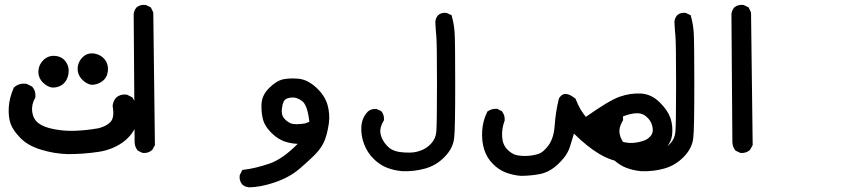

<svg xmlns="http://www.w3.org/2000/svg" viewBox="-20 -461 3540 803"><path d="M262.7 183.6Q204.6 181.6 150.4 164.6Q95.2 147.5 64.5 115.2Q33.7 83.5 23.9 55.2Q14.6 27.8 16.6 -11.2Q18.6 -50.3 37.1 -92.8L37.6 -94.7L39.6 -96.2Q60.5 -114.7 90.3 -110.4L91.8 -109.9L93.3 -109.4L112.8 -99.6L114.7 -98.6L115.7 -97.2Q130.4 -80.6 127.9 -54.7V-52.7L126.5 -50.8Q110.8 -22.5 114.7 6.8Q118.7 36.1 139.6 53.2Q161.6 70.8 205.1 79.1Q249.5 87.9 294.9 85.9Q340.8 84 381.3 77.1Q389.2 76.2 396.2 74.2Q403.3 72.3 409.4 69.8Q415.5 67.4 421.1 64.5Q426.8 61.5 431.6 58.1Q436.5 54.7 440.4 50.8Q460 32.7 451.2 -16.6V-18.1V-19.5Q452.1 -28.8 455.8 -37.1Q459.5 -45.4 465.3 -52.2L465.8 -52.7L466.3 -53.2Q482.9 -67.9 508.8 -65.4H510.7L512.2 -64.5L531.7 -54.7L534.2 -53.2L535.6 -50.8Q561 -6.8 554.7 41Q551.3 64.9 538.3 86.4Q525.4 107.9 503.4 126.5Q492.2 135.7 479.7 143.3Q467.3 150.9 453.6 156.7Q439.9 162.6 425 167Q410.2 171.4 394 173.8Q331.1 183.6 262.7 183.6ZM199.2 -94.7Q178.2 -97.2 159.2 -116.2Q157.2 -118.2 155.5 -120.1Q153.8 -122.1 152.3 -124.3Q150.9 -126.5 149.4 -128.7Q147.9 -130.9 146.7 -133.1Q145.5 -135.3 144.8 -137.7Q144 -140.1 143.3 -142.6Q142.6 -145 141.8 -147.7Q141.1 -150.4 140.9 -152.8Q140.6 -155.3 140.6 -158Q140.6 -160.6 140.6 -163.6Q141.1 -172.4 143.6 -180.7Q146 -189 150.9 -196.5Q155.8 -204.1 162.1 -210.4Q183.1 -230 211.9 -227.1Q240.7 -224.1 256.3 -201.2Q263.7 -189.9 266.1 -177.2Q268.6 -164.6 266.1 -150.4Q260.7 -122.6 242.7 -108.4Q225.1 -94.7 200.2 -94.7H199.7ZM361.3 -106.4Q338.9 -111.3 321.3 -130.4Q303.7 -149.9 304.7 -176.3Q304.7 -181.6 305.9 -186.5Q307.1 -191.4 308.8 -196Q310.5 -200.7 313 -205.3Q315.4 -210 318.6 -214.1Q321.8 -218.3 325.7 -221.7Q335.9 -231.9 348.6 -235.6Q361.3 -239.3 376 -236.8Q403.8 -231.4 418.9 -211.4Q434.1 -191.4 431.2 -164.1Q428.2 -136.2 407.7 -121.1Q388.2 -106.4 363.3 -106.4H362.3Z M574.7 177.7 558.1 169.9 556.2 168.9 554.7 167Q548.8 159.7 545.9 150.6Q543 141.6 543 131.8L539.1 -400.4V-400.9V-401.4Q539.6 -404.8 540.3 -408.7Q541 -412.6 542.5 -416Q543.9 -419.4 545.7 -422.6Q547.4 -425.8 549.8 -428.7L550.8 -429.7L551.3 -430.2Q558.6 -436.5 568.1 -439Q577.6 -441.4 587.9 -440.4H589.8L591.3 -439.5L607.9 -431.6L610.8 -430.2L612.3 -427.2L620.1 -410.6L621.1 -408.7V-406.2L627.9 143.6V146L626.5 148.4L617.7 164.1L617.2 165.5L616.2 166.5Q608.4 173.3 598.6 176.5Q588.9 179.7 578.1 178.7H576.2Z M1020.5 322.3Q1004.9 320.8 993.7 311L993.2 310.5L992.7 310.1Q980 294.9 982.4 273.4L982.9 271.5L983.4 270L991.2 254.4L993.7 249.5L999 249Q1044.9 244.1 1107.4 223.1Q1161.6 204.6 1225.1 140.6Q1200.7 139.6 1178.7 133.3Q1144.5 124 1115.7 95.2Q1106.4 85.9 1099.1 76.4Q1091.8 66.9 1086.9 57.1Q1082 47.4 1079.6 37.6Q1072.3 9.8 1073.7 -25.4Q1075.2 -63 1106 -93.3Q1135.7 -123 1164.6 -129.4Q1191.9 -134.8 1228 -131.8Q1266.1 -128.4 1302.7 -94.7Q1338.9 -61 1349.6 -22.9Q1360.4 14.6 1355.5 54.2Q1353.5 66.9 1351.3 78.6Q1349.1 90.3 1345.9 101.8Q1342.8 113.3 1338.9 123.5Q1326.7 155.8 1297.9 185.1Q1288.6 194.3 1278.1 204.3Q1267.6 214.4 1255.6 224.9Q1243.7 235.4 1230.5 246.6Q1189.5 281.2 1128.9 301.8Q1068.8 322.3 1021.5 322.3H1021ZM1256.3 55.2 1273.9 48.3Q1270 13.7 1262.5 -7.8Q1254.9 -29.3 1245.1 -37.1Q1232.9 -46.4 1221.9 -50.3Q1210.9 -54.2 1200.7 -53.2Q1179.2 -51.3 1170.9 -43Q1168.5 -40.5 1166.3 -36.1Q1164.1 -31.7 1162.1 -24.4Q1160.2 -17.1 1159.2 -7.8Q1155.8 17.6 1166.5 31.7Q1178.2 46.9 1195.8 54.7Q1212.9 62 1256.3 55.2Z M1662.1 254.9Q1628.4 252 1599.1 240.7Q1588.9 236.8 1579.1 231.2Q1569.3 225.6 1560.3 218.8Q1551.3 211.9 1542.5 203.1Q1516.1 177.2 1502.7 141.6Q1489.3 106 1491.2 69.8Q1493.2 32.2 1517.6 6.8V6.3Q1532.7 -7.3 1554.7 -4.9H1556.2L1557.6 -3.9L1572.3 2.9L1574.7 3.9L1575.7 5.4Q1586.9 19 1585.9 39.6V42L1584.5 43.9Q1567.9 72.3 1570.8 93.8Q1573.7 116.2 1588.4 136.2Q1593.3 143.1 1598.4 148.4Q1603.5 153.8 1608.4 157.7Q1613.3 161.6 1618.2 164.1Q1623.5 167 1628.9 168.9Q1634.3 170.9 1640.1 172.4Q1646 173.8 1652.3 174.8Q1671.4 177.7 1695.8 177.2Q1703.1 177.2 1710.9 176Q1718.8 174.8 1726.6 172.9Q1734.4 170.9 1742.7 167.5Q1765.6 158.7 1784.2 138.2Q1802.2 118.2 1804.7 90.8Q1807.6 61 1807.6 -111.3Q1807.6 -283.7 1804.7 -311.5Q1804.2 -317.4 1803.7 -323Q1803.2 -328.6 1802.7 -334.5Q1802.2 -340.3 1802 -346.2Q1801.8 -352.1 1801.3 -357.9Q1800.8 -363.8 1800.8 -369.6V-370.1V-371.1Q1802.2 -385.7 1812 -397L1812.5 -397.5L1813 -397.9Q1819.3 -403.8 1828.1 -406Q1836.9 -408.2 1846.7 -407.2L1848.6 -406.7L1849.6 -406.2L1864.3 -399.4L1868.7 -397.5L1869.6 -393.1Q1878.9 -360.8 1881.3 -325.2Q1883.8 -290.5 1883.8 -106.9Q1883.8 -14.6 1882.8 40.8Q1881.8 96.2 1879.4 116.7Q1874.5 159.7 1839.4 195.3Q1805.2 230.5 1758.8 243.7Q1712.9 256.8 1662.6 254.9Z M2156.2 274.4Q2125 271.5 2095.7 260.7Q2065.9 249.5 2041 224.1Q2015.6 198.7 2004.9 163.6Q1994.1 128.9 1996.6 86.9Q1999 44.4 2017.6 7.3L2018.6 4.9L2021 3.9Q2036.1 -6.8 2057.1 -5.9H2059.1L2061 -4.9L2076.7 2.9L2078.6 3.9L2079.6 5.4Q2091.8 20 2090.8 41.5V43L2090.3 44.4Q2078.1 75.7 2080.1 110.8Q2082 144 2101.6 164.1Q2122.1 184.6 2141.6 188Q2162.6 192.4 2186.8 190.9Q2210.9 189.5 2232.4 182.6Q2252 176.3 2273.9 147Q2284.7 132.3 2291.3 111.8Q2297.9 91.3 2299.8 64.5Q2303.7 7.3 2316.9 -46.4V-47.4L2317.4 -47.9Q2318.4 -50.3 2319.6 -52.5Q2320.8 -54.7 2322.8 -56.6Q2343.8 -82.5 2384.8 -49.8L2387.2 -47.9L2388.2 -45.4Q2396.5 -23.9 2407.2 -4.9Q2416.5 10.7 2430.2 27.8Q2528.3 -41.5 2571.8 -56.6Q2617.7 -72.3 2660.2 -69.8Q2704.6 -67.4 2739.3 -32.7Q2772.9 0.5 2784.2 33.2Q2794.9 65.4 2791 102.1Q2786.6 140.6 2751.5 171.9Q2717.8 202.1 2682.6 210.4Q2648.4 218.8 2595.2 217.3Q2541 215.8 2485.4 182.1Q2435.5 152.3 2380.4 97.7Q2372.1 125.5 2363.8 152.3Q2359.9 164.6 2353.3 176.8Q2346.7 189 2337.4 200.4Q2328.1 211.9 2316.4 223.1Q2298.3 240.7 2279.3 251.5Q2260.3 262.2 2239.7 266.6Q2201.2 274.4 2157.2 274.4H2156.7ZM2671.9 127.4Q2689 122.6 2702.1 106.4Q2713.9 92.3 2708.5 67.9Q2703.1 42.5 2681.6 25.4Q2670.9 16.6 2657.7 13.9Q2644.5 11.2 2626.5 14.2Q2590.3 20 2554.2 42Q2522 61.5 2491.7 85Q2506.8 98.6 2523.4 108.6Q2540 118.7 2557.6 124.5Q2599.1 138.7 2626 136.7Q2653.3 134.8 2671.4 127.4Z M2662.1 254.9Q2628.4 252 2599.1 240.7Q2588.9 236.8 2579.1 231.2Q2569.3 225.6 2560.3 218.8Q2551.3 211.9 2542.5 203.1Q2516.1 177.2 2502.7 141.6Q2489.3 106 2491.2 69.8Q2493.2 32.2 2517.6 6.8V6.3Q2532.7 -7.3 2554.7 -4.9H2556.2L2557.6 -3.9L2572.3 2.9L2574.7 3.9L2575.7 5.4Q2586.9 19 2585.9 39.6V42L2584.5 43.9Q2567.9 72.3 2570.8 93.8Q2573.7 116.2 2588.4 136.2Q2593.3 143.1 2598.4 148.4Q2603.5 153.8 2608.4 157.7Q2613.3 161.6 2618.2 164.1Q2623.5 167 2628.9 168.9Q2634.3 170.9 2640.1 172.4Q2646 173.8 2652.3 174.8Q2671.4 177.7 2695.8 177.2Q2703.1 177.2 2710.9 176Q2718.8 174.8 2726.6 172.9Q2734.4 170.9 2742.7 167.5Q2765.6 158.7 2784.2 138.2Q2802.2 118.2 2804.7 90.8Q2807.6 61 2807.6 -111.3Q2807.6 -283.7 2804.7 -311.5Q2804.2 -317.4 2803.7 -323Q2803.2 -328.6 2802.7 -334.5Q2802.2 -340.3 2802 -346.2Q2801.8 -352.1 2801.3 -357.9Q2800.8 -363.8 2800.8 -369.6V-370.1V-371.1Q2802.2 -385.7 2812 -397L2812.5 -397.5L2813 -397.9Q2819.3 -403.8 2828.1 -406Q2836.9 -408.2 2846.7 -407.2L2848.6 -406.7L2849.6 -406.2L2864.3 -399.4L2868.7 -397.5L2869.6 -393.1Q2878.9 -360.8 2881.3 -325.2Q2883.8 -290.5 2883.8 -106.9Q2883.8 -14.6 2882.8 40.8Q2881.8 96.2 2879.4 116.7Q2874.5 159.7 2839.4 195.3Q2805.2 230.5 2758.8 243.7Q2712.9 256.8 2662.6 254.9Z M3074.7 177.7 3058.1 169.9 3056.2 168.9 3054.7 167Q3048.8 159.7 3045.9 150.6Q3043 141.6 3043 131.8L3039.1 -400.4V-400.9V-401.4Q3039.6 -404.8 3040.3 -408.7Q3041 -412.6 3042.5 -416Q3043.9 -419.4 3045.7 -422.6Q3047.4 -425.8 3049.8 -428.7L3050.8 -429.7L3051.3 -430.2Q3058.6 -436.5 3068.1 -439Q3077.6 -441.4 3087.9 -440.4H3089.8L3091.3 -439.5L3107.9 -431.6L3110.8 -430.2L3112.3 -427.2L3120.1 -410.6L3121.1 -408.7V-406.2L3127.9 143.6V146L3126.5 148.4L3117.7 164.1L3117.2 165.5L3116.2 166.5Q3108.4 173.3 3098.6 176.5Q3088.9 179.7 3078.1 178.7H3076.2Z"/></svg>

Font: NaikaiFont
Style: Bold
Weight: 700
Version: Version 1.89